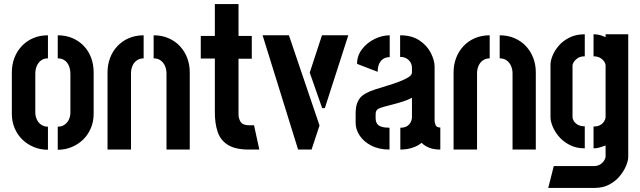

<svg xmlns="http://www.w3.org/2000/svg" viewBox="-20 -733 3137 941"><path d="M215 1Q178 1 145.5 -12.5Q113 -26 89 -49.5Q65 -73 51.5 -105.5Q38 -138 38 -175V-378Q38 -416 50.5 -449Q63 -482 86.5 -507Q110 -532 142.5 -546Q175 -560 215 -560V-447Q195 -447 181.5 -437Q168 -427 160.5 -410Q153 -393 153 -371V-182Q153 -164 160.5 -147.5Q168 -131 182.5 -121.5Q197 -112 215 -112ZM263 1V-112Q282 -112 296 -121.5Q310 -131 317.5 -147Q325 -163 325 -181V-371Q325 -392 318 -409.5Q311 -427 297 -437Q283 -447 263 -447V-560Q303 -560 335.5 -546Q368 -532 391.5 -507Q415 -482 427 -449Q439 -416 439 -378V-175Q439 -138 425.5 -105.5Q412 -73 388 -49.5Q364 -26 332 -12.5Q300 1 263 1Z M507 -379Q507 -416 519.5 -449Q532 -482 555.5 -507Q579 -532 611.5 -546Q644 -560 684 -560V-447Q666 -447 652 -438Q638 -429 630 -412Q622 -395 622 -373V0H507ZM796 -373Q796 -393 788.5 -410Q781 -427 767 -437Q753 -447 733 -447V-560Q773 -560 805.5 -546Q838 -532 861.5 -507Q885 -482 897.5 -449Q910 -416 910 -379V0H796Z M1200 0Q1134 0 1097.5 -22.5Q1061 -45 1047 -86Q1033 -127 1033 -182V-446H964V-557H1033V-713H1149V-557H1214V-445H1149V-172Q1149 -152 1159.5 -135.5Q1170 -119 1202 -119H1225L1251 0Z M1441 0 1267 -560H1396L1546 -118L1507 0ZM1559 -203 1498 -377 1558 -560H1687L1572 -203Z M1889 0Q1837 0 1799.5 -19.5Q1762 -39 1742.5 -69Q1723 -99 1723 -130V-180Q1723 -191 1725.5 -208.5Q1728 -226 1739 -245Q1750 -264 1776 -277Q1792 -286 1819.5 -295Q1847 -304 1877.5 -313Q1908 -322 1935.5 -332.5Q1963 -343 1981 -354Q1999 -365 1999 -378V-399Q1999 -416 1991.5 -428Q1984 -440 1971.5 -447Q1959 -454 1941 -454V-560Q1998 -560 2035.5 -535Q2073 -510 2091.5 -473.5Q2110 -437 2110 -406V-140Q2110 -134 2114.5 -121Q2119 -108 2138 -108V0Q2106 0 2083.5 -9Q2061 -18 2046 -33Q2027 -17 2000 -8.5Q1973 0 1942 0V-107Q1961 -107 1973.5 -114Q1986 -121 1992.5 -133.5Q1999 -146 1999 -160V-254Q1981 -244 1956.5 -236Q1932 -228 1906.5 -221.5Q1881 -215 1861 -209.5Q1841 -204 1833 -199Q1821 -192 1821 -173V-154Q1821 -138 1827.5 -127.5Q1834 -117 1849.5 -112Q1865 -107 1889 -107ZM1831 -381 1730 -420Q1730 -460 1754 -491.5Q1778 -523 1815 -541.5Q1852 -560 1890 -560V-453Q1873 -453 1859.5 -445Q1846 -437 1838.5 -421Q1831 -405 1831 -381Z M2203 -379Q2203 -416 2215.5 -449Q2228 -482 2251.5 -507Q2275 -532 2307.5 -546Q2340 -560 2380 -560V-447Q2362 -447 2348 -438Q2334 -429 2326 -412Q2318 -395 2318 -373V0H2203ZM2492 -373Q2492 -393 2484.5 -410Q2477 -427 2463 -437Q2449 -447 2429 -447V-560Q2469 -560 2501.5 -546Q2534 -532 2557.5 -507Q2581 -482 2593.5 -449Q2606 -416 2606 -379V0H2492Z M2667 188 2694 81H2889Q2910 81 2923 72Q2936 63 2942 52Q2948 41 2948 36V-20Q2941 -18 2932 -14.5Q2923 -11 2912.5 -8.5Q2902 -6 2889 -6V-113Q2909 -113 2921.5 -120Q2934 -127 2941 -138.5Q2948 -150 2948 -160V-411Q2948 -421 2941 -431.5Q2934 -442 2921 -449.5Q2908 -457 2889 -457V-565Q2901 -565 2911.5 -563Q2922 -561 2931.5 -557.5Q2941 -554 2948 -551V-565H3059V36Q3059 54 3048.5 79.5Q3038 105 3017.5 130Q2997 155 2966 171.5Q2935 188 2894 188ZM2846 -6Q2803 -6 2771 -23Q2739 -40 2718.5 -64.5Q2698 -89 2688 -114.5Q2678 -140 2678 -158V-416Q2678 -435 2688 -460Q2698 -485 2718.5 -509Q2739 -533 2771 -549Q2803 -565 2846 -565V-457Q2825 -457 2812 -448.5Q2799 -440 2792.5 -429.5Q2786 -419 2786 -413V-159Q2786 -150 2792.5 -139.5Q2799 -129 2812 -121.5Q2825 -114 2846 -114Z"/></svg>

Font: Stick No Bills
Style: Bold
Weight: 700
Version: Version 2.000